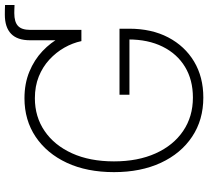

<svg xmlns="http://www.w3.org/2000/svg" viewBox="-54 -806 869 802"><g transform="rotate(-90 381.0 -404.5)"><path d="M614.3 -499.5V-713.9Q614.3 -767.1 641.4 -793.2Q668.5 -819.3 721.2 -819.3Q731.4 -819.3 742.4 -819.1Q753.4 -818.8 761.7 -818.4V-778.8Q752.9 -779.3 743.4 -779.5Q733.9 -779.8 727.5 -779.8Q690.9 -779.8 674.3 -764.4Q657.7 -749 657.7 -713.9V-499.5ZM375 9.8Q281.7 9.8 211.7 -36.9Q141.6 -83.5 102.5 -167.5Q63.5 -251.5 63.5 -363.3Q63.5 -476.6 102.5 -560.3Q141.6 -644 211.2 -690.7Q280.8 -737.3 372.1 -737.3Q433.6 -737.3 483.2 -716.8Q532.7 -696.3 569.1 -661.9Q605.5 -627.4 627.7 -585.2Q649.9 -543 657.7 -499.5H610.8Q603 -536.1 583.5 -570.6Q564 -605 533.7 -633.1Q503.4 -661.1 462.9 -677.5Q422.4 -693.8 372.1 -693.8Q294.9 -693.8 235.4 -653.3Q175.8 -612.8 142.1 -538.6Q108.4 -464.4 108.4 -363.3Q108.4 -263.7 141.8 -189.5Q175.3 -115.2 235.4 -74.5Q295.4 -33.7 375 -33.7Q448.7 -33.7 503.2 -66.7Q557.6 -99.6 587.6 -160.2Q617.7 -220.7 617.7 -303.7L633.3 -298.8H386.7V-340.3H662.6V-299.8Q662.6 -206.1 626.2 -136.7Q589.8 -67.4 525.4 -28.8Q460.9 9.8 375 9.8Z"/></g></svg>

Font: Inter 17pt ExtraLight
Style: Regular
Weight: 250
Version: Version 4.001;git-66647c0bb